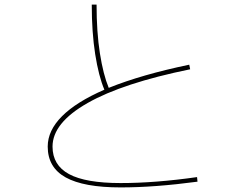

<svg xmlns="http://www.w3.org/2000/svg" viewBox="-20 -815 1040 837"><path d="M841 -23Q654 2 506 2Q345 2 266.5 -41.5Q188 -85 188 -176Q188 -246 250.5 -308.5Q313 -371 435 -424Q410 -483 395 -578.5Q380 -674 380 -795H401Q401 -675 415.5 -582.5Q430 -490 454 -432Q598 -490 805 -533L809 -513Q515 -453 362 -366Q209 -279 209 -176Q209 -95 281 -56Q353 -17 506 -17Q657 -17 839 -43Z"/></svg>

Font: IBM Plex Sans JP Thin
Style: Regular
Weight: 100
Designer: Mike Abbink; Paul van der Laan; Pieter van Rosmalen; Wujin Sim; Yejin Wi; Jinhee Kim; Boomi Park; Yona Kim; Kichan Ma
Foundry: Sandoll Inc.
Version: Version 1.001